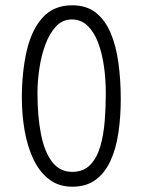

<svg xmlns="http://www.w3.org/2000/svg" viewBox="-20 -689 584 725"><path d="M253 16Q201 16 164.5 -12.5Q128 -41 105.5 -89.2Q83 -137.5 72.8 -197Q62.5 -256.5 62.5 -318Q62.5 -417 80.8 -496.5Q99 -576 140.8 -622.5Q182.5 -669 253 -669Q306.5 -669 341.8 -641.2Q377 -613.5 397.8 -564.5Q418.5 -515.5 427.2 -451.2Q436 -387 436 -314.5Q436 -248 427.2 -188.5Q418.5 -129 397.8 -83Q377 -37 341.8 -10.5Q306.5 16 253 16ZM252 -40Q295.5 -40 321 -66.8Q346.5 -93.5 359 -137.2Q371.5 -181 375.5 -233.2Q379.5 -285.5 379.5 -336.5Q379.5 -389 372.5 -438.8Q365.5 -488.5 350.2 -528.5Q335 -568.5 310.5 -592Q286 -615.5 251 -615.5Q216 -615.5 191.5 -589.2Q167 -563 151.5 -521.2Q136 -479.5 128.8 -431Q121.5 -382.5 121.5 -337.5Q121.5 -249.5 134.8 -182.2Q148 -115 177 -77.5Q206 -40 252 -40Z"/></svg>

Font: Grandstander ExtraLight
Style: Regular
Weight: 200
Designer: Tyler Finck
Foundry: Etcetera Type Co
Version: Version 1.200; ttfautohint (v1.8.3)